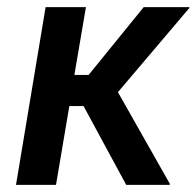

<svg xmlns="http://www.w3.org/2000/svg" viewBox="-20 -520 552 540"><path d="M25 0 108.3 -500H221.7L189.2 -309.2H229.2L384.2 -500H512.5V-497.5L311.7 -260.8L457.5 -3.3V0H335L215 -221.7H175L137.5 0Z"/></svg>

Font: Familjen Grotesk GF Medium
Style: Italic
Weight: 500
Designer: Anders Wikstroem, Jonas Baeckman, Matilda Gysing, Kristian Moeller
Foundry: Familjen STHML AB
Version: Version 2.000; Beta; Release 4; Build 6